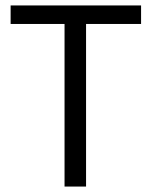

<svg xmlns="http://www.w3.org/2000/svg" viewBox="-20 -685 557 705"><path d="M19 -665H498V-597H296V0H217V-597H19Z"/></svg>

Font: BreeCF
Style: Light
Weight: 300
Designer: Veronika Burian, Jos Scaglione
Foundry: TypeTogether
Version: Version 0.0.2